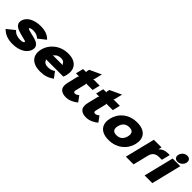

<svg xmlns="http://www.w3.org/2000/svg" viewBox="305 -2336 3808 3808"><g transform="rotate(45 2209.0 -432.5)"><path d="M671 -197Q660 -153 630 -115Q600 -77 553.5 -49Q507 -21 445 -5Q383 11 308 11Q207 11 132 -18Q57 -47 1 -105L164 -236Q198 -195 245.5 -175.5Q293 -156 347 -156Q397 -156 422.5 -164.5Q448 -173 452 -187Q454 -198 444 -204.5Q434 -211 397 -219Q392 -220 377 -224Q362 -228 345 -232.5Q328 -237 312.5 -241Q297 -245 292 -246Q256 -255 217.5 -269Q179 -283 149.5 -305Q120 -327 106 -360Q92 -393 104 -441Q115 -486 146 -523Q177 -560 223 -585.5Q269 -611 328.5 -625Q388 -639 456 -639Q548 -639 619 -612.5Q690 -586 734 -535L578 -410Q552 -439 509 -455.5Q466 -472 416 -472Q373 -472 348.5 -464Q324 -456 321 -443Q319 -432 340 -424.5Q361 -417 403 -406L498 -383Q545 -372 581.5 -356.5Q618 -341 641.5 -318.5Q665 -296 673 -266.5Q681 -237 671 -197Z M1502 -311Q1498 -297 1493.5 -283Q1489 -269 1479 -246H992L1008 -226Q1018 -195 1048.5 -177.5Q1079 -160 1127 -160Q1152 -160 1172.5 -162.5Q1193 -165 1211.5 -171Q1230 -177 1247.5 -186Q1265 -195 1284 -208L1377 -83Q1309 -35 1239 -12.5Q1169 10 1080 10Q988 10 925 -15Q862 -40 826 -83.5Q790 -127 780.5 -185.5Q771 -244 788 -311Q805 -381 844.5 -441Q884 -501 941 -545.5Q998 -590 1071 -615Q1144 -640 1229 -640Q1317 -640 1377 -614Q1437 -588 1470.5 -543.5Q1504 -499 1511.5 -439Q1519 -379 1502 -311ZM1309 -398 1291 -417Q1284 -443 1256 -459Q1228 -475 1190 -475Q1152 -475 1115 -461.5Q1078 -448 1055 -417L1030 -398Z M2051 -91Q2027 -71 1999.5 -53Q1972 -35 1940.5 -21Q1909 -7 1873.5 1.5Q1838 10 1799 10Q1694 10 1646.5 -47Q1599 -104 1628 -223L1683 -449L1699 -469H1610L1650 -629H1739L1733 -650L1747 -704L1990 -817L1949 -649L1933 -630L2116 -629L2077 -469H1893L1899 -449L1844 -223Q1838 -199 1846 -184.5Q1854 -170 1876 -170Q1901 -170 1920.5 -180Q1940 -190 1963 -210Z M2617 -91Q2593 -71 2565.5 -53Q2538 -35 2506.5 -21Q2475 -7 2439.5 1.5Q2404 10 2365 10Q2260 10 2212.5 -47Q2165 -104 2194 -223L2249 -449L2265 -469H2176L2216 -629H2305L2299 -650L2313 -704L2556 -817L2515 -649L2499 -630L2682 -629L2643 -469H2459L2465 -449L2410 -223Q2404 -199 2412 -184.5Q2420 -170 2442 -170Q2467 -170 2486.5 -180Q2506 -190 2529 -210Z M3438 -315Q3421 -247 3383.5 -188Q3346 -129 3290 -85Q3234 -41 3161 -15.5Q3088 10 3000 10Q2911 10 2850.5 -15Q2790 -40 2756.5 -84Q2723 -128 2715 -187.5Q2707 -247 2724 -315Q2741 -383 2778 -442.5Q2815 -502 2870.5 -546Q2926 -590 2999 -615Q3072 -640 3161 -640Q3249 -640 3310 -615Q3371 -590 3405 -546Q3439 -502 3447 -443Q3455 -384 3438 -315ZM3223 -315Q3240 -383 3215.5 -422.5Q3191 -462 3117 -462Q3042 -462 2999 -423Q2956 -384 2939 -315Q2922 -247 2946.5 -207.5Q2971 -168 3045 -168Q3119 -168 3162.5 -207.5Q3206 -247 3223 -315Z M4028 -461H3961Q3878 -461 3835 -427Q3792 -393 3774 -320L3695 0H3479L3635 -630H3850L3833 -561H3835Q3867 -598 3914 -618Q3961 -638 4025 -638H4072Z M4414 -764Q4408 -741 4394.5 -720.5Q4381 -700 4362.5 -685Q4344 -670 4321.5 -661.5Q4299 -653 4274 -653Q4223 -653 4200.5 -685Q4178 -717 4190 -764Q4196 -788 4209 -808.5Q4222 -829 4240.5 -844Q4259 -859 4281.5 -867.5Q4304 -876 4329 -876Q4380 -876 4402.5 -844Q4425 -812 4414 -764ZM4221 0H4005L4161 -630H4376Z"/></g></svg>

Font: TypoPRO Sinkin Sans
Style: 900 X Black Italic
Weight: 950
Italic angle: -112°
Designer: Keith Bates
Foundry: K-Type
Version: Sinkin Sans (version 1.0)  by Keith Bates   •   © 2014   www